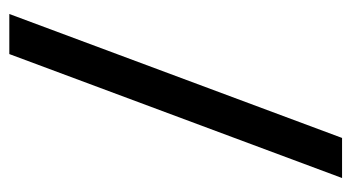

<svg xmlns="http://www.w3.org/2000/svg" viewBox="-191 -563 754 412"><g transform="rotate(-90 186.0 -357.0)"><path d="M362 -714H276L10 0H96Z"/></g></svg>

Font: Noto Sans Bhaiksuki
Style: Regular
Weight: 400
Designer: Monotype Design Team
Foundry: Monotype Imaging Inc.
Version: Version 2.002